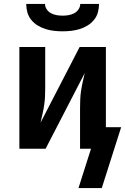

<svg xmlns="http://www.w3.org/2000/svg" viewBox="-20 -760 640 981"><path d="M300 -600Q278 -600 256 -602.5Q234 -605 213 -611.5Q192 -618 173 -629.5Q154 -641 140 -658Q126 -675 120 -696.5Q114 -718 114 -740H210Q210 -725 219 -712Q228 -699 241.5 -692Q255 -685 270 -682.5Q285 -680 300 -680Q315 -680 330 -682.5Q345 -685 358.5 -692Q372 -699 381 -712Q390 -725 390 -740H486Q486 -718 480 -696.5Q474 -675 460 -658Q446 -641 427 -629.5Q408 -618 387 -611.5Q366 -605 344 -602.5Q322 -600 300 -600ZM500 201H381L445 0H389V-208Q389 -231 390 -253.5Q391 -276 394.5 -298.5Q398 -321 403 -343Q408 -365 413 -387L213 0H79V-520H211V-312Q211 -289 210 -266.5Q209 -244 205.5 -221.5Q202 -199 197 -177Q192 -155 187 -133L387 -520H521V-110H599Z"/></svg>

Font: Iosevka SS04 XBd Ex
Style: Regular
Weight: 800
Width: 7
Monospace: yes
Designer: Belleve Invis
Foundry: Belleve Invis
Version: Version 19.0.0; ttfautohint (v1.8.4)